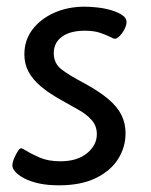

<svg xmlns="http://www.w3.org/2000/svg" viewBox="-20 -549 453 575"><path d="M233 -529Q251 -529 273 -526.5Q295 -524 314.5 -518Q334 -512 346.5 -503.5Q359 -495 359 -483Q359 -474 353 -462Q347 -450 338.5 -441.5Q330 -433 325 -433Q319 -433 311 -438Q299 -444 280.5 -450.5Q262 -457 234 -457Q190 -457 165.5 -439Q141 -421 141 -390Q141 -359 164.5 -341Q188 -323 232 -300Q276 -276 303.5 -253Q331 -230 343.5 -205Q356 -180 356 -150Q356 -108 333.5 -72.5Q311 -37 266.5 -15.5Q222 6 157 6Q121 6 95 0Q69 -6 51.5 -15.5Q34 -25 25.5 -35Q17 -45 17 -53Q17 -62 22 -74Q27 -86 33 -95.5Q39 -105 43 -105Q45 -105 49 -103Q53 -101 58 -98Q72 -89 98 -77.5Q124 -66 161 -66Q211 -66 240.5 -90Q270 -114 270 -147Q270 -172 254.5 -189.5Q239 -207 214.5 -220.5Q190 -234 164 -249Q126 -270 101.5 -291Q77 -312 65 -335Q53 -358 53 -386Q53 -429 77.5 -461Q102 -493 143 -511Q184 -529 233 -529Z"/></svg>

Font: Asap VF Beta
Style: Italic
Weight: 400
Italic angle: -6°
Designer: Pablo Cosgaya
Foundry: Pablo Cosgaya
Version: Version 1.007